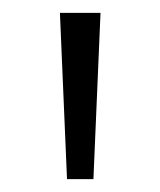

<svg xmlns="http://www.w3.org/2000/svg" viewBox="-20 -871 249 298"><path d="M84 -593 73 -851H136L125 -593Z"/></svg>

Font: Noto Sans Tamil UI Condensed Light
Style: Regular
Weight: 300
Width: 3
Designer: Jelle Bosma - Monotype Design Team
Foundry: Monotype Imaging Inc.
Version: Version 2.004; ttfautohint (v1.8.4.7-5d5b)